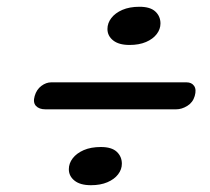

<svg xmlns="http://www.w3.org/2000/svg" viewBox="-20 -622 614 562"><path d="M359.2 -490.4Q327.9 -490.4 311.2 -503.7Q294.5 -517 294.5 -537.2Q294.5 -554.3 305.8 -569.1Q317.1 -583.9 338.1 -593.1Q359.2 -602.2 388.3 -602.2Q419.9 -602.2 434.8 -588.2Q449.7 -574.3 449.7 -553.2Q449.7 -536.6 438.7 -522.2Q427.7 -507.8 407.4 -499.1Q387.1 -490.4 359.2 -490.4ZM81.5 -341Q87 -360 101 -370.5Q115 -381 130 -381H526Q541 -381 548.2 -370.5Q555.5 -360 550 -341Q544.5 -322 528.2 -312Q512 -302 495.5 -302H113Q94.5 -302 85.2 -312Q76 -322 81.5 -341ZM246.2 -79.9Q214.9 -79.9 198.2 -93.2Q181.5 -106.5 181.5 -126.7Q181.5 -143.8 192.8 -158.6Q204.1 -173.4 225.1 -182.6Q246.2 -191.7 275.3 -191.7Q306.9 -191.7 321.8 -177.7Q336.7 -163.8 336.7 -142.7Q336.7 -126.1 325.7 -111.7Q314.7 -97.3 294.4 -88.6Q274.1 -79.9 246.2 -79.9Z"/></svg>

Font: Fraunces
Style: Italic
Weight: 900
Italic angle: -16°
Version: Version 1.000;[0bf87f6ff]